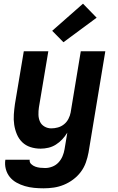

<svg xmlns="http://www.w3.org/2000/svg" viewBox="-20 -798 640 1041"><path d="M216 223Q190 223 164.5 220.5Q139 218 115 211Q91 204 69.5 192Q48 180 33 161.5Q18 143 11.5 118.5Q5 94 9 68H141Q139 82 149 91.5Q159 101 171.5 105.5Q184 110 197.5 111.5Q211 113 225 113Q244 113 263.5 105.5Q283 98 297 83Q311 68 319 49Q327 30 330 11L345 -79Q333 -59 317.5 -42.5Q302 -26 283 -14Q264 -2 242.5 3Q221 8 200 8Q171 8 145 -0.5Q119 -9 100.5 -27Q82 -45 71.5 -70Q61 -95 57 -122Q53 -149 55 -177.5Q57 -206 61 -234L109 -520H242L191 -216Q188 -196 188.5 -176Q189 -156 196.5 -139Q204 -122 221 -112Q238 -102 258 -102Q276 -102 294 -107Q312 -112 327 -124Q342 -136 351 -153.5Q360 -171 363 -188L418 -520H551L460 29Q455 56 445.5 83Q436 110 418.5 133.5Q401 157 377 175Q353 193 326 204Q299 215 271.5 219Q244 223 216 223ZM324 -569 263 -631 430 -778 504 -702Z"/></svg>

Font: Iosevka Extrabold Extended
Style: Italic
Weight: 800
Width: 7
Italic angle: -9°
Monospace: yes
Designer: Belleve Invis
Foundry: Belleve Invis
Version: Version 32.5.0; ttfautohint (v1.8.4)